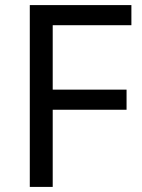

<svg xmlns="http://www.w3.org/2000/svg" viewBox="-20 -734 559 754"><path d="M187 0H97V-714H496V-635H187V-382H477V-303H187Z"/></svg>

Font: Noto Naskh Arabic
Style: Regular
Weight: 400
Designer: Monotype Design Team, David Williams, Mohamad Dakak and Nizar Qandah
Foundry: Monotype Imaging Inc.
Version: Version 2.013